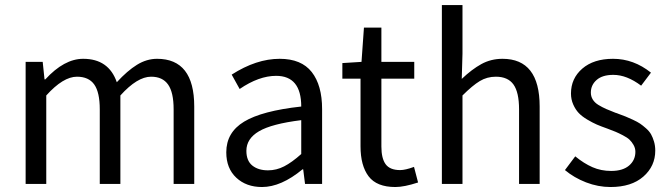

<svg xmlns="http://www.w3.org/2000/svg" viewBox="-20 -732 2659 764"><path d="M82 0V-485.8H149.9L157.2 -416H160.2Q235.4 -498 311 -498Q412.6 -498 444.8 -404.8Q486.3 -450.2 524.9 -474.1Q563.5 -498 605 -498Q752.9 -498 752.9 -308.1V0H670.9V-296.9Q670.9 -364.3 648.9 -395.5Q627 -426.8 581.1 -426.8Q526.4 -426.8 459 -352.1V0H377V-296.9Q377 -364.7 355 -395.8Q333 -426.8 286.1 -426.8Q231.4 -426.8 164.1 -352.1V0Z M1022.5 12.2Q960 12.2 920.2 -24.9Q880.4 -62 880.4 -126Q880.4 -205.1 951.4 -248Q1022.5 -291 1178.7 -308.1Q1178.7 -430.2 1078.6 -430.2Q1010.3 -430.2 933.6 -377.9L901.9 -435.1Q1000 -498 1092.8 -498Q1179.2 -498 1220.5 -445.3Q1261.7 -392.6 1261.7 -297.9V0H1193.8L1186.5 -58.1H1183.6Q1098.6 12.2 1022.5 12.2ZM1046.4 -54.2Q1080.1 -54.2 1110.8 -70.1Q1141.6 -85.9 1178.7 -119.1V-253.9Q1061 -239.3 1010.7 -209.7Q960.4 -180.2 960.4 -131.8Q960.4 -92.3 984.1 -73.2Q1007.8 -54.2 1046.4 -54.2Z M1553.2 12.2Q1479 12.2 1446.8 -30.3Q1414.6 -72.8 1414.6 -149.9V-418.9H1342.3V-481L1418.5 -485.8L1428.2 -622.1H1497.6V-485.8H1628.4V-418.9H1497.6V-148.9Q1497.6 -101.6 1514.6 -78.4Q1531.7 -55.2 1572.3 -55.2Q1592.8 -55.2 1627.4 -67.9L1643.6 -5.9Q1588.4 12.2 1553.2 12.2Z M1738.3 0V-711.9H1820.3V-518.1L1817.4 -418Q1857.4 -456.1 1895.5 -477.1Q1933.6 -498 1979.5 -498Q2127.4 -498 2127.4 -308.1V0H2045.4V-296.9Q2045.4 -364.7 2023.2 -395.8Q2001 -426.8 1953.1 -426.8Q1918 -426.8 1889.2 -409.4Q1860.4 -392.1 1820.3 -352.1V0Z M2409.2 12.2Q2359.9 12.2 2312 -6.3Q2264.2 -24.9 2228 -55.2L2269 -109.9Q2303.7 -81.5 2337.6 -66.7Q2371.6 -51.8 2412.1 -51.8Q2458 -51.8 2483.2 -73.2Q2508.3 -94.7 2508.3 -127.9Q2508.3 -142.1 2501.2 -154.8Q2494.1 -167.5 2485.1 -176Q2476.1 -184.6 2458.7 -193.6Q2441.4 -202.6 2429.7 -207.5Q2418 -212.4 2397 -220.2Q2372.1 -229 2355 -236.3Q2337.9 -243.7 2316.7 -256.3Q2295.4 -269 2282.7 -282.5Q2270 -295.9 2261 -316.2Q2252 -336.4 2252 -359.9Q2252 -419.9 2297.1 -459Q2342.3 -498 2419.4 -498Q2501.5 -498 2570.3 -442.9L2531.2 -391.1Q2474.1 -434.1 2420.4 -434.1Q2377 -434.1 2354 -413.8Q2331.1 -393.6 2331.1 -363.8Q2331.1 -348.1 2338.9 -335.7Q2346.7 -323.2 2361.1 -314.5Q2375.5 -305.7 2392.1 -298.3Q2408.7 -291 2429.2 -283.2Q2431.2 -282.7 2431.9 -282.5Q2432.6 -282.2 2434.1 -281.7Q2435.5 -281.2 2436.8 -280.8Q2438 -280.3 2439 -279.8Q2459 -272.5 2469.5 -268.3Q2480 -264.2 2498.3 -255.6Q2516.6 -247.1 2527.1 -240Q2537.6 -232.9 2550.8 -221.2Q2564 -209.5 2570.8 -197.3Q2577.6 -185.1 2582.5 -168.5Q2587.4 -151.9 2587.4 -132.8Q2587.4 -70.8 2540 -29.3Q2492.7 12.2 2409.2 12.2Z"/></svg>

Font: Riemann
Style: Regular
Weight: 400
Designer: Paul D. Hunt
Foundry: Adobe Systems Incorporated
Version: Version 2.020;PS 2.0;hotconv 1.0.86;makeotf.lib2.5.63406